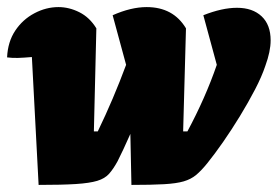

<svg xmlns="http://www.w3.org/2000/svg" viewBox="-30 -519 784 542"><path d="M79 3 60 -358Q37 -356 21 -355.5Q5 -355 -10 -357Q-8 -401 13 -432.5Q34 -464 67 -481.5Q100 -499 135 -499Q165 -499 194 -484.5Q223 -470 242 -439L235 -148H246Q290 -239 326 -336L288 -476Q340 -499 384 -499Q459 -499 495 -439L487 -148H499Q550 -243 582 -336L544 -476Q597 -497 639 -497Q683 -497 708.5 -473Q734 -449 734 -405Q734 -374 719 -333Q709 -303 690 -266.5Q671 -230 647.5 -191.5Q624 -153 600 -118.5Q576 -84 555 -58Q538 -37 523.5 -25Q509 -13 488.5 -7Q468 -1 433 1Q398 3 341 3L338 -141Q328 -118 318.5 -98Q309 -78 302 -64Q290 -42 278 -28.5Q266 -15 244.5 -8.5Q223 -2 184 0.5Q145 3 79 3Z"/></svg>

Font: Piazzolla Black
Style: Italic
Weight: 900
Italic angle: -11.3°
Designer: Juan Pablo del Peral
Foundry: Huerta Tipografica
Version: Version 1.330